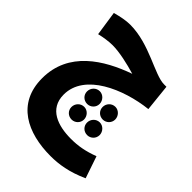

<svg xmlns="http://www.w3.org/2000/svg" viewBox="-238 -697 1089 1089"><g transform="rotate(45 306.5 -152.5)"><path d="M595 219 550 87C486 111 435 120 378 120C274 120 171 87 171 -29C171 -197 389 -290 569 -310L552 -472H533C455 -472 315 -576 158 -576C124 -576 85 -568 45 -557L67 -409C100 -417 139 -423 169 -423C226 -423 302 -405 363 -387C194 -327 19 -220 19 -8C19 195 180 271 365 271C431 271 505 260 595 219ZM303 -85C330 -85 353 -107 353 -135C353 -163 330 -187 303 -187C274 -187 252 -163 252 -135C252 -107 274 -85 303 -85ZM428 -85C455 -85 478 -107 478 -135C478 -163 455 -187 428 -187C399 -187 377 -163 377 -135C377 -107 399 -85 428 -85ZM303 40C330 40 353 18 353 -10C353 -38 330 -62 303 -62C274 -62 252 -38 252 -10C252 18 274 40 303 40ZM428 40C455 40 478 18 478 -10C478 -38 455 -62 428 -62C399 -62 377 -38 377 -10C377 18 399 40 428 40Z"/></g></svg>

Font: Noto Sans Arabic UI ExtraCondensed Extra
Style: Regular
Weight: 800
Width: 3
Designer: Nadine Chahine - Monotype Design Team
Foundry: Monotype Imaging Inc.
Version: Version 1.900